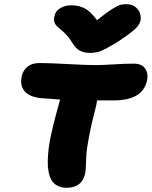

<svg xmlns="http://www.w3.org/2000/svg" viewBox="-20 -930 722 914"><path d="M583 -910.2Q613.3 -910.2 632.6 -889.4Q651.9 -868.7 649.9 -838.9Q648.4 -818.4 629.4 -798.1Q610.4 -777.8 542 -731.9Q490.2 -700.2 464.6 -689.2Q439 -678.2 410.2 -678.2Q377.9 -678.2 358.2 -689.9Q338.4 -701.7 324.2 -726.1Q312.5 -746.1 297.6 -762.2Q282.7 -778.3 271.7 -787.1Q260.7 -795.9 251.5 -804.9Q242.2 -814 238.8 -825.2Q235.4 -836.4 238.8 -852.1Q243.2 -876.5 265.9 -890.6Q288.6 -904.8 318.8 -904.8Q356.9 -904.8 384.8 -889.4Q412.6 -874 441.9 -834Q485.8 -869.6 513.9 -887Q542 -904.3 553.7 -907.2Q565.4 -910.2 583 -910.2ZM297.9 -36.1Q259.3 -36.1 236.3 -58.3Q213.4 -80.6 208 -134.8Q205.1 -191.9 217 -257.8Q229 -323.7 266.1 -456.1Q204.6 -460 173.8 -462.9Q120.6 -468.8 97.7 -495.1Q74.7 -521.5 83 -564.9Q88.9 -594.7 110.6 -612.3Q132.3 -629.9 168 -629.9Q215.3 -629.9 303.5 -625Q391.6 -620.1 437 -620.1Q465.3 -620.1 520.3 -623.5Q575.2 -627 617.2 -627Q654.3 -627 670.4 -604.5Q686.5 -582 680.2 -547.9Q660.2 -452.1 522 -452.1H441.9Q440.9 -438 434.1 -412.1Q414.1 -335.9 403.3 -277.6Q392.6 -219.2 391.1 -192.6Q389.6 -166 388.9 -142.6Q388.2 -119.1 386.2 -107.9Q371.6 -36.1 297.9 -36.1Z"/></svg>

Font: Shantell Sans Irregular
Style: Italic
Weight: 800
Italic angle: -11.31°
Designer: Stephen Nixon, Anya Danilova, Shantell Martin
Foundry: Arrow Type
Version: Version 1.006;[9816181b4]